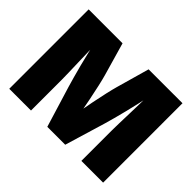

<svg xmlns="http://www.w3.org/2000/svg" viewBox="-146 -986 1244 1244"><g transform="rotate(45 475.5 -364.0)"><path d="M45.4 0V-727.5H356L421.4 -500Q429.7 -470.7 440.4 -423.3Q451.2 -376 461.9 -322Q472.7 -268.1 481.7 -218.5Q490.7 -168.9 495.6 -134.8H456.5Q461.4 -168.9 470.2 -218.5Q479 -268.1 489.7 -322Q500.5 -376 511.2 -423.3Q522 -470.7 530.3 -500L594.7 -727.5H905.3V0H706.1V-281.2Q706.1 -306.2 707.3 -347.2Q708.5 -388.2 710 -437Q711.4 -485.8 712.6 -535.4Q713.9 -585 713.9 -627H727.1Q717.8 -581.1 706.5 -531.5Q695.3 -481.9 683.6 -434.6Q671.9 -387.2 661.1 -347.4Q650.4 -307.6 642.6 -281.2L558.1 0H394L308.1 -281.2Q300.3 -307.6 289.1 -347.4Q277.8 -387.2 265.6 -434.6Q253.4 -481.9 241.9 -531.5Q230.5 -581.1 220.7 -627H236.8Q236.8 -585 238 -535.4Q239.3 -485.8 240.7 -437Q242.2 -388.2 243.4 -347.2Q244.6 -306.2 244.6 -281.2V0Z"/></g></svg>

Font: Inter 17pt Black
Style: Regular
Weight: 900
Version: Version 4.001;git-66647c0bb